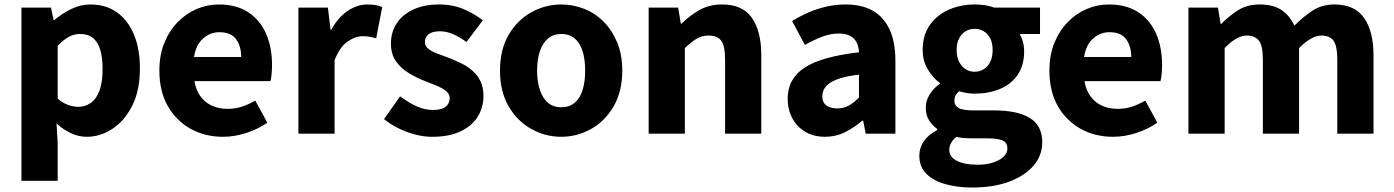

<svg xmlns="http://www.w3.org/2000/svg" viewBox="-20 -598 6235 859"><path d="M76 211V-564H208L220 -508H223Q258 -538 299.5 -558Q341 -578 385 -578Q454 -578 503.5 -542.5Q553 -507 579.5 -443Q606 -379 606 -291Q606 -194 572 -126Q538 -58 483.5 -22Q429 14 368 14Q332 14 297.5 -2Q263 -18 233 -46L238 44V211ZM331 -120Q361 -120 386 -137.5Q411 -155 425 -192.5Q439 -230 439 -289Q439 -341 428.5 -375.5Q418 -410 396 -428Q374 -446 338 -446Q311 -446 287.5 -433Q264 -420 238 -393V-157Q262 -136 286 -128Q310 -120 331 -120Z M978 14Q897 14 833 -21.5Q769 -57 731 -123Q693 -189 693 -282Q693 -351 715 -405.5Q737 -460 775 -499Q813 -538 860.5 -558Q908 -578 958 -578Q1038 -578 1091 -543Q1144 -508 1170.5 -447Q1197 -386 1197 -308Q1197 -285 1195 -265.5Q1193 -246 1190 -235H850Q857 -193 878 -165.5Q899 -138 929.5 -124.5Q960 -111 999 -111Q1032 -111 1061.5 -120.5Q1091 -130 1122 -148L1176 -49Q1134 -20 1081.5 -3Q1029 14 978 14ZM848 -343H1059Q1059 -392 1036 -423Q1013 -454 961 -454Q935 -454 911 -441.5Q887 -429 870.5 -405Q854 -381 848 -343Z M1315 0V-564H1447L1459 -465H1462Q1493 -521 1536 -549.5Q1579 -578 1623 -578Q1647 -578 1662.5 -575Q1678 -572 1690 -566L1663 -427Q1647 -431 1633.5 -433.5Q1620 -436 1602 -436Q1570 -436 1535 -412Q1500 -388 1477 -329V0Z M1914 14Q1858 14 1799.5 -8Q1741 -30 1698 -65L1770 -167Q1809 -138 1845 -122Q1881 -106 1917 -106Q1956 -106 1974 -120.5Q1992 -135 1992 -159Q1992 -178 1975.5 -191Q1959 -204 1932.5 -215Q1906 -226 1877 -237Q1842 -251 1808 -271.5Q1774 -292 1751.5 -324Q1729 -356 1729 -403Q1729 -455 1755.5 -494.5Q1782 -534 1830.5 -556Q1879 -578 1943 -578Q2007 -578 2056 -556.5Q2105 -535 2140 -507L2067 -410Q2037 -432 2007.5 -445Q1978 -458 1948 -458Q1914 -458 1897.5 -445Q1881 -432 1881 -410Q1881 -392 1896 -380Q1911 -368 1936 -358.5Q1961 -349 1991 -338Q2018 -327 2045 -314Q2072 -301 2094.5 -281Q2117 -261 2130 -234Q2143 -207 2143 -168Q2143 -117 2117 -75.5Q2091 -34 2040 -10Q1989 14 1914 14Z M2491 14Q2420 14 2357 -21Q2294 -56 2255.5 -122.5Q2217 -189 2217 -282Q2217 -376 2255.5 -442Q2294 -508 2357 -543Q2420 -578 2491 -578Q2544 -578 2593.5 -558.5Q2643 -539 2681 -500.5Q2719 -462 2741.5 -407.5Q2764 -353 2764 -282Q2764 -189 2725.5 -122.5Q2687 -56 2624.5 -21Q2562 14 2491 14ZM2491 -118Q2527 -118 2551 -138Q2575 -158 2586.5 -195.5Q2598 -233 2598 -282Q2598 -332 2586.5 -369Q2575 -406 2551 -426Q2527 -446 2491 -446Q2456 -446 2432 -426Q2408 -406 2395.5 -369Q2383 -332 2383 -282Q2383 -233 2395.5 -195.5Q2408 -158 2432 -138Q2456 -118 2491 -118Z M2882 0V-564H3014L3026 -492H3029Q3065 -528 3109 -553Q3153 -578 3211 -578Q3303 -578 3344.5 -517.5Q3386 -457 3386 -351V0H3224V-330Q3224 -393 3206.5 -416Q3189 -439 3151 -439Q3119 -439 3096 -424.5Q3073 -410 3044 -383V0Z M3671 14Q3620 14 3582.5 -8.5Q3545 -31 3524.5 -69.5Q3504 -108 3504 -156Q3504 -246 3580 -295.5Q3656 -345 3823 -364Q3822 -389 3812.5 -408Q3803 -427 3783.5 -437.5Q3764 -448 3733 -448Q3696 -448 3659 -434Q3622 -420 3581 -397L3524 -504Q3560 -526 3598 -542.5Q3636 -559 3677.5 -568.5Q3719 -578 3763 -578Q3836 -578 3885 -550Q3934 -522 3960 -466Q3986 -410 3986 -325V0H3853L3842 -58H3837Q3802 -27 3760.5 -6.5Q3719 14 3671 14ZM3726 -113Q3755 -113 3778 -126Q3801 -139 3823 -162V-264Q3762 -257 3725.5 -243Q3689 -229 3674 -210Q3659 -191 3659 -168Q3659 -139 3677.5 -126Q3696 -113 3726 -113Z M4329 241Q4264 241 4210 226Q4156 211 4124.5 179.5Q4093 148 4093 98Q4093 63 4113.5 33.5Q4134 4 4173 -16V-21Q4152 -36 4137 -59Q4122 -82 4122 -118Q4122 -148 4140 -176.5Q4158 -205 4185 -223V-227Q4155 -248 4131.5 -286.5Q4108 -325 4108 -374Q4108 -442 4141 -487.5Q4174 -533 4227 -555.5Q4280 -578 4340 -578Q4365 -578 4387.5 -574.5Q4410 -571 4428 -564H4633V-446H4542Q4550 -433 4556 -412.5Q4562 -392 4562 -369Q4562 -305 4532.5 -262.5Q4503 -220 4452.5 -199.5Q4402 -179 4340 -179Q4325 -179 4307.5 -181.5Q4290 -184 4271 -190Q4261 -181 4255.5 -171.5Q4250 -162 4250 -146Q4250 -126 4269 -115Q4288 -104 4336 -104H4429Q4532 -104 4587.5 -70Q4643 -36 4643 39Q4643 97 4604.5 142.5Q4566 188 4495.5 214.5Q4425 241 4329 241ZM4340 -277Q4363 -277 4381.5 -288.5Q4400 -300 4410.5 -321.5Q4421 -343 4421 -374Q4421 -405 4410.5 -426Q4400 -447 4381.5 -458Q4363 -469 4340 -469Q4318 -469 4300 -458Q4282 -447 4271 -426.5Q4260 -406 4260 -374Q4260 -343 4271 -321.5Q4282 -300 4300 -288.5Q4318 -277 4340 -277ZM4354 139Q4394 139 4423.5 129Q4453 119 4470 103Q4487 87 4487 67Q4487 39 4464 30Q4441 21 4399 21H4338Q4310 21 4291.5 19.5Q4273 18 4259 14Q4243 27 4235 42Q4227 57 4227 72Q4227 105 4262 122Q4297 139 4354 139Z M4960 14Q4879 14 4815 -21.5Q4751 -57 4713 -123Q4675 -189 4675 -282Q4675 -351 4697 -405.5Q4719 -460 4757 -499Q4795 -538 4842.5 -558Q4890 -578 4940 -578Q5020 -578 5073 -543Q5126 -508 5152.5 -447Q5179 -386 5179 -308Q5179 -285 5177 -265.5Q5175 -246 5172 -235H4832Q4839 -193 4860 -165.5Q4881 -138 4911.5 -124.5Q4942 -111 4981 -111Q5014 -111 5043.5 -120.5Q5073 -130 5104 -148L5158 -49Q5116 -20 5063.5 -3Q5011 14 4960 14ZM4830 -343H5041Q5041 -392 5018 -423Q4995 -454 4943 -454Q4917 -454 4893 -441.5Q4869 -429 4852.5 -405Q4836 -381 4830 -343Z M5297 0V-564H5429L5441 -491H5444Q5479 -527 5519.5 -552.5Q5560 -578 5616 -578Q5676 -578 5713 -553.5Q5750 -529 5771 -483Q5809 -522 5851.5 -550Q5894 -578 5950 -578Q6041 -578 6083 -517.5Q6125 -457 6125 -351V0H5963V-330Q5963 -393 5946 -416Q5929 -439 5891 -439Q5870 -439 5845 -425Q5820 -411 5792 -383V0H5630V-330Q5630 -393 5612.5 -416Q5595 -439 5557 -439Q5536 -439 5511 -425Q5486 -411 5459 -383V0Z"/></svg>

Font: Noto Sans JP ExtraBold
Style: Regular
Weight: 800
Designer: Ryoko NISHIZUKA  (kana, bopomofo & ideographs); Paul D. Hunt (Latin, Greek & Cyrillic); Sandoll Communications , Soo-you
Foundry: Adobe
Version: Version 2.004-H2;hotconv 1.0.118;makeotfexe 2.5.65603